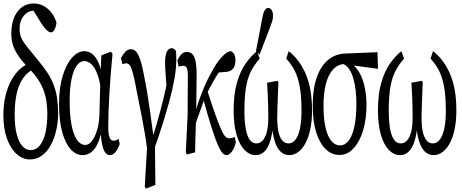

<svg xmlns="http://www.w3.org/2000/svg" viewBox="-24 -835 2675 1112"><path d="M148.4 88.4Q106.9 88.4 71.8 56.6Q36.6 24.9 16.1 -33Q-4.4 -90.8 -4.4 -168.5Q-4.4 -229.5 7.8 -280.3Q20 -331.1 41.3 -369.6Q62.5 -408.2 90.8 -434.1Q119.1 -460 154.3 -472.7V-484.4L176.8 -438.5Q136.7 -419.9 110.8 -383.8Q85 -347.7 73 -294.7Q61 -241.7 61 -172.4Q61 -100.6 73.5 -54.9Q85.9 -9.3 106.7 12.5Q127.4 34.2 153.3 34.2Q185.1 34.2 206.8 7.1Q228.5 -20 239.3 -66.7Q250 -113.3 250 -174.3Q250 -234.4 238.8 -278.8Q227.5 -323.2 206.3 -359.1Q185.1 -395 152.3 -429.2Q112.3 -470.7 88.1 -503.7Q64 -536.6 52.7 -569.1Q41.5 -601.6 41.5 -639.2Q41.5 -720.7 77.4 -767.8Q113.3 -814.9 171.9 -814.9Q201.2 -814.9 227.3 -801.3Q253.4 -787.6 273.4 -762.5Q293.5 -737.3 303.2 -703.1Q299.8 -678.2 291.3 -662.8Q282.7 -647.5 271 -647.5Q260.3 -647.5 245.8 -661.1Q231.4 -674.8 213.4 -703.1L154.3 -798.3L212.4 -789.1L217.3 -759.3Q208 -765.1 198.5 -769.3Q189 -773.4 174.3 -773.4Q138.7 -773.4 114 -743.9Q89.4 -714.4 89.4 -667.5Q89.4 -640.1 98.4 -617.9Q107.4 -595.7 130.4 -567.1Q153.3 -538.6 193.4 -489.3Q228.5 -448.2 251.7 -412.1Q274.9 -376 287.8 -340.6Q300.8 -305.2 306.6 -266.4Q312.5 -227.5 312.5 -179.2Q312.5 -129.4 302 -81.8Q291.5 -34.2 270.8 4.2Q250 42.5 219.7 65.4Q189.5 88.4 148.4 88.4Z M456.1 63.5Q417 63.5 386.2 30.5Q355.5 -2.4 336.7 -68.6Q317.9 -134.8 317.9 -231Q317.9 -326.7 339.1 -395.8Q360.4 -464.8 394 -501.7Q427.7 -538.6 463.9 -538.6Q489.7 -538.6 510 -522.7Q530.3 -506.8 546.1 -472.7Q562 -438.5 571.3 -380.9H586.4L562 -302.7Q554.7 -367.7 539.3 -407.2Q523.9 -446.8 504.2 -464.1Q484.4 -481.4 464.4 -481.4Q439.5 -481.4 420.4 -455.3Q401.4 -429.2 390.4 -377.4Q379.4 -325.7 379.4 -251.5Q379.4 -166.5 390.6 -109.6Q401.9 -52.7 422.4 -24.2Q442.9 4.4 469.7 4.4Q491.2 4.4 509 -19Q526.9 -42.5 539.6 -86.2Q552.2 -129.9 552.2 -189.9L558.1 -402.3L563 -514.2L617.7 -535.6L627.9 -523.4Q622.1 -466.8 617.4 -407.5Q612.8 -348.1 609.6 -292.5Q606.4 -236.8 604.7 -188.5Q603 -140.1 603 -105Q603 -56.6 610.4 -38.3Q617.7 -20 633.8 -20Q641.1 -20 648.7 -22.9Q656.2 -25.9 663.1 -30.8L669.4 -1Q660.2 26.4 645.3 44.9Q630.4 63.5 612.3 63.5Q597.2 63.5 585.4 48.3Q573.7 33.2 566.2 -5.9Q558.6 -44.9 557.1 -115.7L570.3 -114.3Q562 -51.8 545.9 -12.9Q529.8 25.9 506.6 44.7Q483.4 63.5 456.1 63.5Z M814.5 245.6 832 -55.2 831.1 47.4Q817.9 -54.2 799.1 -149.2Q780.3 -244.1 762.2 -335.9Q752.9 -385.3 744.9 -414.3Q736.8 -443.4 728.3 -455.8Q719.7 -468.3 707 -468.3Q702.1 -468.3 696.5 -467Q690.9 -465.8 684.6 -463.4L676.8 -499Q688.5 -520.5 701.9 -535.2Q715.3 -549.8 733.9 -549.8Q748 -549.8 760.7 -539.6Q773.4 -529.3 786.1 -494.6Q798.8 -460 812 -387.7Q820.3 -349.1 828.6 -298.3Q836.9 -247.6 846.4 -180.9Q856 -114.3 867.2 -27.3L873 -21.5L876 235.8L821.3 257.3ZM868.7 29.8 853.5 -18.6Q870.1 -71.3 883.1 -116Q896 -160.6 907.2 -203.1Q918.5 -245.6 929 -290.3Q939.5 -335 949.7 -386.7L943.8 -291Q939.5 -351.1 936.5 -386.5Q933.6 -421.9 932.9 -441.4Q932.1 -460.9 932.1 -474.1Q932.1 -515.1 942.1 -535.4Q952.1 -555.7 968.8 -555.7Q978.5 -555.7 983.9 -551.5Q989.3 -547.4 994.6 -541.5Q996.1 -531.7 996.6 -520.5Q997.1 -509.3 997.1 -488.3Q997.1 -439 985.8 -376.2Q974.6 -313.5 955.3 -243.4Q936 -173.3 913.6 -103Q891.1 -32.7 868.7 29.8Z M1058.1 60.1 1052.2 47.4 1062.5 -167.5 1064 -396.5Q1064 -423.8 1058.6 -439Q1053.2 -454.1 1038.1 -454.1Q1030.8 -454.1 1024.2 -452.9Q1017.6 -451.7 1010.7 -449.2L1003.4 -484.9Q1013.2 -507.3 1026.6 -520.8Q1040 -534.2 1058.1 -534.2Q1091.3 -534.2 1104 -497.6Q1114.7 -464.8 1114.7 -404.3Q1114.7 -397.5 1114.7 -390.1Q1113.8 -344.2 1113.5 -282.5Q1113.3 -220.7 1111.8 -163.6V-157.7Q1110.8 -124.5 1109.6 -90.1Q1108.4 -55.7 1107.4 -21.5Q1106.4 12.7 1106 47.4ZM1097.7 -81.5 1084 -125H1092.3L1098.1 -148.9Q1114.7 -217.3 1138.9 -281.2Q1163.1 -345.2 1189.9 -396.7Q1216.8 -448.2 1239.7 -480Q1261.2 -507.3 1277.6 -521.5Q1293.9 -535.6 1312.5 -539.1Q1324.2 -534.2 1331.8 -521.7Q1339.4 -509.3 1339.4 -484.9Q1339.4 -452.1 1324.7 -436Q1310.1 -419.9 1283.2 -418.5L1220.7 -413.6L1290 -476.1Q1266.1 -448.7 1244.6 -417.2Q1223.1 -385.7 1204.6 -351.6Q1186 -317.4 1166.5 -279.8L1161.6 -270Q1151.9 -237.3 1141.4 -209.5Q1130.9 -181.6 1120.1 -151.6Q1109.4 -121.6 1097.7 -81.5ZM1288.1 63.5Q1277.3 63.5 1265.4 51.8Q1253.4 40 1238.3 5.9Q1223.1 -28.3 1201.9 -94.5Q1180.7 -160.6 1150.9 -270L1174.8 -315.9Q1204.6 -222.7 1225.1 -166.3Q1245.6 -109.9 1258.5 -81.5Q1271.5 -53.2 1281.5 -43.7Q1291.5 -34.2 1300.8 -34.2Q1311.5 -34.2 1321.5 -36.6Q1331.5 -39.1 1335.9 -42.5L1341.8 -10.7Q1336.9 11.7 1328.1 28.3Q1319.3 44.9 1308.6 54.2Q1297.9 63.5 1288.1 63.5Z M1457.5 63.5Q1421.9 63.5 1392.6 33.9Q1363.3 4.4 1346.2 -54Q1329.1 -112.3 1329.1 -195.8Q1329.1 -289.1 1348.1 -355.5Q1367.2 -421.9 1398.2 -466.3Q1429.2 -510.7 1464.8 -538.6L1480 -495.6Q1452.6 -464.8 1432.4 -427.7Q1412.1 -390.6 1401.9 -335.2Q1391.6 -279.8 1391.6 -194.8Q1391.6 -134.8 1398.7 -92.3Q1405.8 -49.8 1421.1 -27.1Q1436.5 -4.4 1461.4 -4.4Q1480 -4.4 1495.4 -19.3Q1510.7 -34.2 1520.3 -67.1Q1529.8 -100.1 1529.8 -154.8Q1529.8 -176.3 1529.3 -205.3Q1528.8 -234.4 1527.3 -272.2Q1525.9 -310.1 1522.9 -356L1582.5 -366.7L1588.4 -360.8Q1586.9 -319.8 1585.4 -281.2Q1584 -242.7 1582.8 -210.4Q1581.5 -178.2 1581.5 -154.8Q1581.5 -103 1589.1 -70.3Q1596.7 -37.6 1611.1 -21Q1625.5 -4.4 1647.5 -4.4Q1670.9 -4.4 1688 -27.1Q1705.1 -49.8 1713.6 -92.3Q1722.2 -134.8 1722.2 -193.4Q1722.2 -280.8 1711.4 -336.2Q1700.7 -391.6 1681.4 -428.2Q1662.1 -464.8 1633.8 -495.6L1647.9 -538.6Q1674.8 -518.6 1699 -488Q1723.1 -457.5 1742.4 -416.3Q1761.7 -375 1772.5 -320.3Q1783.2 -265.6 1783.2 -194.8Q1783.2 -137.2 1773.7 -89.8Q1764.2 -42.5 1746.6 -8.3Q1729 25.9 1704.3 44.7Q1679.7 63.5 1650.9 63.5Q1623.5 63.5 1602.1 44.2Q1580.6 24.9 1567.4 -16.6Q1554.2 -58.1 1549.8 -121.6H1558.1Q1553.7 -55.7 1540 -14.9Q1526.4 25.9 1505.4 44.7Q1484.4 63.5 1457.5 63.5ZM1458 -536.6 1497.1 -740.2Q1502.9 -767.6 1511.2 -778.3Q1519.5 -789.1 1528.8 -789.1Q1541.5 -789.1 1549.3 -776.6Q1557.1 -764.2 1557.1 -744.1Q1557.1 -728.5 1553.7 -716.3Q1550.3 -704.1 1542 -681.6L1479.5 -519Z M1942.9 62.5Q1896 62.5 1861.1 27.8Q1826.2 -6.8 1806.6 -70.8Q1787.1 -134.8 1787.1 -220.7Q1787.1 -322.3 1811.5 -389.2Q1835.9 -456.1 1878.9 -490Q1921.9 -523.9 1976.1 -524.9L2162.1 -532.7L2165 -436.5L1979.5 -461.4L1971.2 -464.4Q1932.1 -461.9 1905.3 -433.1Q1878.4 -404.3 1864 -351.3Q1849.6 -298.3 1849.6 -220.7Q1849.6 -146.5 1861.6 -95.2Q1873.5 -43.9 1895.3 -18.3Q1917 7.3 1945.3 7.3Q1972.7 7.3 1993.9 -18.3Q2015.1 -43.9 2027.6 -98.1Q2040 -152.3 2040 -234.9Q2040 -273.4 2035.9 -310.5Q2031.7 -347.7 2022.7 -379.6Q2013.7 -411.6 1997.8 -435.1Q1981.9 -458.5 1958 -467.3L1966.3 -482.4Q2001.5 -477.5 2026.4 -454.1Q2051.3 -430.7 2067.1 -395.8Q2083 -360.8 2090.8 -317.1Q2098.6 -273.4 2098.6 -226.6Q2098.6 -144 2078.6 -78.6Q2058.6 -13.2 2023.2 24.7Q1987.8 62.5 1942.9 62.5Z M2293.5 63.5Q2257.8 63.5 2228.5 33.9Q2199.2 4.4 2182.1 -54Q2165 -112.3 2165 -195.8Q2165 -289.1 2184.1 -355.5Q2203.1 -421.9 2234.1 -466.3Q2265.1 -510.7 2300.8 -538.6L2315.9 -495.6Q2288.6 -464.8 2268.3 -427.7Q2248 -390.6 2237.8 -335.2Q2227.5 -279.8 2227.5 -194.8Q2227.5 -134.8 2234.6 -92.3Q2241.7 -49.8 2257.1 -27.1Q2272.5 -4.4 2297.4 -4.4Q2315.9 -4.4 2331.3 -19.3Q2346.7 -34.2 2356.2 -67.1Q2365.7 -100.1 2365.7 -154.8Q2365.7 -176.3 2365.2 -205.3Q2364.7 -234.4 2363.3 -272.2Q2361.8 -310.1 2358.9 -356L2418.5 -366.7L2424.3 -360.8Q2422.9 -319.8 2421.4 -281.2Q2419.9 -242.7 2418.7 -210.4Q2417.5 -178.2 2417.5 -154.8Q2417.5 -103 2425 -70.3Q2432.6 -37.6 2447 -21Q2461.4 -4.4 2483.4 -4.4Q2506.8 -4.4 2523.9 -27.1Q2541 -49.8 2549.6 -92.3Q2558.1 -134.8 2558.1 -193.4Q2558.1 -280.8 2547.4 -336.2Q2536.6 -391.6 2517.3 -428.2Q2498 -464.8 2469.7 -495.6L2483.9 -538.6Q2510.7 -518.6 2534.9 -488Q2559.1 -457.5 2578.4 -416.3Q2597.7 -375 2608.4 -320.3Q2619.1 -265.6 2619.1 -194.8Q2619.1 -137.2 2609.6 -89.8Q2600.1 -42.5 2582.5 -8.3Q2564.9 25.9 2540.3 44.7Q2515.6 63.5 2486.8 63.5Q2459.5 63.5 2438 44.2Q2416.5 24.9 2403.3 -16.6Q2390.1 -58.1 2385.7 -121.6H2394Q2389.6 -55.7 2376 -14.9Q2362.3 25.9 2341.3 44.7Q2320.3 63.5 2293.5 63.5Z"/></svg>

Font: Scarab Serif
Style: Condensed
Weight: 400
Designer: John Roberts
Foundry: Scarab
Version: 1.0